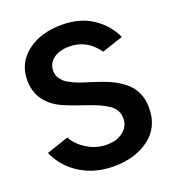

<svg xmlns="http://www.w3.org/2000/svg" viewBox="-146 -916 942 1045"><g transform="rotate(-20 324.5 -393.5)"><path d="M21.5 -173.8 149.4 -216.8Q175.8 -168.9 228 -137.7Q280.3 -106.4 338.9 -106.4Q398.4 -106.4 435.1 -135.7Q471.7 -165 471.7 -210Q471.7 -259.8 431.2 -289.1Q390.6 -318.4 314.5 -343.8Q200.2 -381.8 161.1 -403.3Q50.8 -464.8 50.8 -584Q50.8 -682.6 128.4 -743.2Q206.1 -803.7 330.1 -803.7Q434.6 -803.7 507.8 -754.9Q581.1 -706.1 615.2 -629.9L493.2 -588.9Q428.7 -678.7 329.1 -678.7Q269.5 -678.7 235.4 -652.3Q201.2 -626 201.2 -584Q201.2 -570.3 204.6 -558.6Q208 -546.9 215.8 -537.1Q223.6 -527.3 231.4 -519Q239.3 -510.7 253.9 -502.9Q268.6 -495.1 278.8 -489.7Q289.1 -484.4 309.1 -477.1Q329.1 -469.7 340.3 -466.3Q351.6 -462.9 375 -455.6Q398.4 -448.2 409.2 -444.3Q454.1 -429.7 488.3 -413.1Q522.5 -396.5 555.2 -370.1Q587.9 -343.8 605.5 -304.7Q623 -265.6 623 -216.8Q623 -105.5 541.5 -43.9Q460 17.6 335 17.6Q226.6 17.6 143.1 -34.2Q59.6 -85.9 21.5 -173.8Z"/></g></svg>

Font: Gothic A1 ExtraBold
Style: Regular
Weight: 800
Designer: HanYang I&C Co.,Ltd.
Foundry: HanYang I&C Co.,Ltd.
Version: Version 2.50